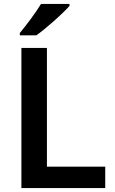

<svg xmlns="http://www.w3.org/2000/svg" viewBox="-20 -958 586 978"><path d="M334 -928V-938H189C162 -893 112 -827 81 -790V-778H165C215 -813 301 -890 334 -928ZM89 0H516V-109H219V-714H89Z"/></svg>

Font: Noto Sans Khmer UI SemiBold
Style: Regular
Weight: 600
Designer: Danh Hong and the Monotype Design Team
Foundry: Monotype Imaging Inc.
Version: Version 2.002